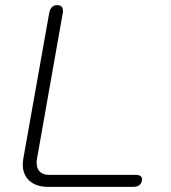

<svg xmlns="http://www.w3.org/2000/svg" viewBox="-20 -730 668 750"><path d="M69 -87Q69 -94 71 -110L172 -678Q178 -710 203 -710Q226 -710 226 -687Q226 -681 225 -678L124 -107Q123 -102 123 -94Q123 -72 135.5 -59.5Q148 -47 170 -47H508Q540 -47 534 -23Q529 0 500 0H168Q122 0 95.5 -23.5Q69 -47 69 -87Z"/></svg>

Font: Kodchasan ExtraLight
Style: Italic
Weight: 275
Italic angle: -10°
Version: Version 1.000; ttfautohint (v1.6)